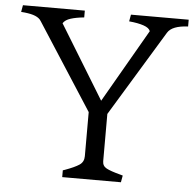

<svg xmlns="http://www.w3.org/2000/svg" viewBox="-53 -804 875 858"><g transform="rotate(5 384.5 -375.0)"><path d="M494.5 -719.5 500 -750H759V-719.5Q723.5 -718 700.5 -709.1Q677.5 -700.2 667.5 -683.8L433.5 -298.8V-86.8Q433.5 -65.5 451.9 -55.5Q470.2 -45.5 513.2 -34.2L526 -30.5L520.5 0H257.2V-30.5Q260.8 -32 266.2 -33.5Q309.5 -49.2 329.6 -62.6Q349.8 -76 349.8 -101.8V-299.8L101.2 -685.2L95.8 -692.8Q85.2 -704.5 64.4 -710.9Q43.5 -717.2 10 -719.5L15.5 -750H293V-719.5Q256.2 -715.8 232.5 -708.2Q208.8 -700.8 198.8 -685.2L400.8 -355.2L590.2 -683.8Q585.2 -698.5 560.1 -707.1Q535 -715.8 494.5 -719.5Z"/></g></svg>

Font: TMT Limkin
Style: Regular
Weight: 400
Designer: Gabriel Drozdov
Version: Version 1.000;Glyphs 3.1.2 (3151)